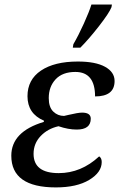

<svg xmlns="http://www.w3.org/2000/svg" viewBox="-20 -816 536 846"><path d="M172.9 -278.8 173.8 -284.2Q101.1 -314.9 101.1 -392.1Q101.1 -464.8 160.4 -504.9Q219.7 -544.9 323.2 -544.9Q400.9 -544.9 442.9 -521.7Q484.9 -498.5 484.9 -459Q484.9 -391.1 398.9 -391.1Q398.9 -499 312 -499Q255.4 -499 225.1 -466.6Q194.8 -434.1 194.8 -383.8Q194.8 -343.8 214.6 -324.5Q234.4 -305.2 262.2 -305.2Q262.7 -305.2 281.2 -309.6Q324.2 -319.8 341.8 -319.8Q379.9 -319.8 379.9 -293Q379.9 -245.1 317.9 -245.1Q280.8 -245.1 237.8 -259.8Q189.9 -249 158.9 -216.3Q127.9 -183.6 127.9 -138.2Q127.9 -53.2 238.8 -53.2Q337.4 -53.2 417 -127Q428.2 -119.6 428.2 -102.1Q428.2 -56.6 373.3 -23.4Q318.4 9.8 226.1 9.8Q29.8 9.8 29.8 -129.9Q29.8 -235.8 172.9 -278.8ZM303.2 -621.1Q326.2 -660.6 349.6 -712.4Q373 -764.2 382.8 -795.9H473.1L471.2 -784.2Q460.9 -758.3 415.8 -700.4Q370.6 -642.6 334 -606H300.8Z"/></svg>

Font: Droid Serif
Style: Italic
Weight: 400
Italic angle: -12°
Designer: Monotype Design team
Foundry: Monotype Imaging Inc.
Version: Version 1.03